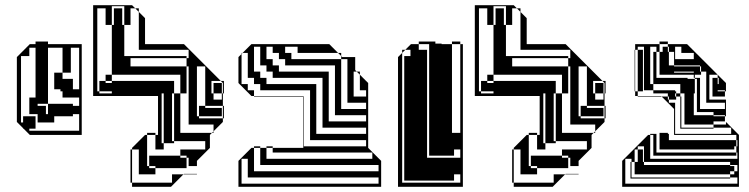

<svg xmlns="http://www.w3.org/2000/svg" viewBox="-20 -720 2887 740"><path d="M95 -200 71 -224H69V-226L45 -250V-500L95 -550H117V-560H165V-550H295V-200ZM221 -440V-416H261V-376H285V-536H253V-440ZM285 -344H221V-368H213V-376H189V-440H165V-320H125V-312H157V-280H165V-320H261V-312H285ZM61 -248H69V-272H117V-248H125V-280H93V-344H117V-536H93V-504H61ZM221 -440V-536H165V-440ZM117 -224H93V-216H285V-280H261V-272H189V-248H117Z M459 -504H699V-496H707V-528H515V-674L501 -688H483V-624H459V-648H419V-688H451V-648H459V-696H411V-624H419V-648H451V-624H459ZM707 -432V-464H699V-496H483V-464H699V-432ZM707 -400V-432H699V-400ZM363 -408H387V-400H363ZM835 -272H747V-304H835ZM651 -312V-360H643V-312ZM747 -312H771V-304H747ZM651 -168H611V-216H643V-176H651ZM707 -368V-400H699V-368ZM515 -80V-112H489V-80ZM515 -80H489V-48H515ZM651 -216V-264H611V-312H643V-264H651V-312H611V-360H603V-168H611V-144H579V-200H589V-350H339V-700H489L501 -688H515V-674L539 -650V-550H689L831 -408H843V-360H839V-400L831 -408H795V-360H803V-336H835V-360H803V-400H835V-360H839V-312H843V-264H839V-312H771V-464H739V-272H747V-264H839V-250L803 -214V-208H797L803 -214V-240H707V-368H699V-360H675V-432H411V-624H387V-688H355V-368H363V-360H411V-368H363V-400H411V-408H387V-432H411V-408H651V-360H675V-208H797L789 -200V-150L739 -100V-80H707V-112H699V-120H675V-144H771V-176H651V-216H611V-264H643V-216ZM739 -48H687L689 -50H739ZM489 0V-16H483V-144H489V-112H515V-144H489V-150L539 -200H547V-208H579V-200H547V-80H555V-72H579V-48H489V-16H643V-48H675V-72H579V-80H555V-120H675V-112H699V-72H675V-48H687L639 0Z M1103 -516V-492H1295V-504L1283 -516H1127V-540H1079V-516ZM1391 -348V-372H1367V-432L1355 -444H1343V-348ZM1391 -300V-324H1319V-492H1295V-300ZM1391 -252V-276H1271V-468H1079V-492H1055V-516H1031V-540H1007V-492H1031V-468H1055V-444H1247V-252ZM1391 -204V-228H1223V-420H1031V-444H1007V-468H983V-540H959V-444H983V-420H1007V-396H1199V-204ZM1391 -156V-180H1175V-372H983V-396H959V-420H935V-516H915L949 -550H1249L1283 -516H1295V-504L1299 -500H1349V-450L1355 -444H1367V-432L1399 -400V-150L1449 -100V0H899V-100L949 -150H959V-156H983V-150H959V-60H1439V-84H983V-150H1007V-156H1031V-150H1007V-108H1415V-132H1031V-150H1149V-348H959V-350H949L899 -400V-500L911 -512V-516H915L911 -512V-396H935V-372H959V-350H1149V-348H1151V-156ZM1439 -12V-36H935V-108H911V-12Z M1730 -24H1538V-504H1562V-528H1542L1564 -550H1594V-528H1626V-112H1754V-144H1730V-120H1634V-550H1594V-560H1658V-552H1682V-550H1722V-208H1754V-550H1722V-560H1754V-550H1764V0H1514V-500L1530 -516V-528H1542L1530 -516V-16H1754V-48H1730Z M1930 -504H2170V-496H2178V-528H1986V-674L1972 -688H1954V-624H1930V-648H1890V-688H1922V-648H1930V-696H1882V-624H1890V-648H1922V-624H1930ZM2178 -432V-464H2170V-496H1954V-464H2170V-432ZM2178 -400V-432H2170V-400ZM1834 -408H1858V-400H1834ZM2306 -272H2218V-304H2306ZM2122 -312V-360H2114V-312ZM2218 -312H2242V-304H2218ZM2122 -168H2082V-216H2114V-176H2122ZM2178 -368V-400H2170V-368ZM1986 -80V-112H1960V-80ZM1986 -80H1960V-48H1986ZM2122 -216V-264H2082V-312H2114V-264H2122V-312H2082V-360H2074V-168H2082V-144H2050V-200H2060V-350H1810V-700H1960L1972 -688H1986V-674L2010 -650V-550H2160L2302 -408H2314V-360H2310V-400L2302 -408H2266V-360H2274V-336H2306V-360H2274V-400H2306V-360H2310V-312H2314V-264H2310V-312H2242V-464H2210V-272H2218V-264H2310V-250L2274 -214V-208H2268L2274 -214V-240H2178V-368H2170V-360H2146V-432H1882V-624H1858V-688H1826V-368H1834V-360H1882V-368H1834V-400H1882V-408H1858V-432H1882V-408H2122V-360H2146V-208H2268L2260 -200V-150L2210 -100V-80H2178V-112H2170V-120H2146V-144H2242V-176H2122V-216H2082V-264H2114V-216ZM2210 -48H2158L2160 -50H2210ZM1960 0V-16H1954V-144H1960V-112H1986V-144H1960V-150L2010 -200H2018V-208H2050V-200H2018V-80H2026V-72H2050V-48H1960V-16H2114V-48H2146V-72H2050V-80H2026V-120H2146V-112H2170V-72H2146V-48H2158L2110 0Z M2462 -468V-492H2458V-468ZM2554 -528H2534V-540H2554ZM2462 -516V-540H2438V-528H2458V-516ZM2510 -516H2498V-520H2510ZM2654 -492V-516H2606V-540H2582V-492ZM2462 -420V-444H2458V-432H2438V-464H2428V-432H2458V-420ZM2750 -396V-372H2746V-396ZM2746 -400H2726V-420H2746ZM2666 -352H2654V-288H2666ZM2730 -224H2602V-228H2730ZM2462 -132V-156H2438V-144H2458V-132ZM2818 -120H2498V-132H2818ZM2414 -84H2410V-96H2414ZM2462 -108H2458V-96H2462V-84H2794V-80H2810V-60H2822V-84H2794V-96H2462ZM2810 -48V-60H2794V-48ZM2794 -32H2410V-36H2794ZM2510 -492H2498V-516H2510ZM2462 -444V-468H2458V-464H2438V-496H2428V-464H2458V-444ZM2510 -468H2498V-492H2510ZM2510 -444H2498V-468H2510ZM2462 -396V-420H2458V-400H2438V-432H2428V-400H2458V-396ZM2654 -444H2578V-440H2654ZM2462 -396H2458V-372H2462ZM2774 -348H2726V-368H2774ZM2606 -300H2602V-324H2606ZM2606 -252H2602V-276H2606ZM2606 -252V-228H2602V-252ZM2606 -276H2602V-300H2606V-288H2618V-360H2602V-396H2498V-420H2630V-416H2658V-360H2654V-352H2666V-416H2658V-420H2654V-432H2522V-440H2510V-420H2498V-444H2510V-440H2522V-520H2510V-540H2486V-396H2498V-372H2582V-368H2586V-360H2602V-348H2606V-324H2602V-348H2586V-360H2582V-348H2586V-336H2558V-348H2554V-360H2498V-372H2458V-368H2438V-400H2428V-368H2438V-350H2528L2530 -348H2554V-336H2558V-324H2582V-204H2798V-228H2730V-240H2618V-288H2606ZM2510 -156V-180H2498V-156ZM2510 -156V-132H2498V-156ZM2510 -180H2498V-200H2486V-108H2822V-132H2818V-156H2810V-144H2522V-208H2554V-204H2558V-180H2818V-156H2822V-180H2818V-200H2578V-300L2530 -348H2438V-350H2428V-368H2426V-528H2428V-496H2458V-492H2462V-516H2458V-496H2438V-528H2428V-550H2522V-520H2534V-528H2554V-520H2558V-468H2578V-464H2678V-444H2682V-432H2658V-420H2678V-300H2774V-324H2702V-444H2682V-464H2678V-468H2578V-520H2558V-540H2554V-550H2522V-560H2554V-550H2628L2778 -400V-368H2774V-372H2746V-368H2726V-400H2746V-396H2750V-420H2746V-432H2714V-336H2778V-272H2774V-276H2730V-288H2654V-276H2730V-272H2774V-252H2730V-240H2778V-250L2828 -200V0H2378V-100L2478 -200H2486V-204H2510ZM2458 -112H2438V-144H2426V-96H2438V-112H2458V-108H2462V-132H2458ZM2414 -60H2410V-84H2414ZM2414 -60V-36H2410V-60ZM2822 -12V-36H2794V-48H2426V-96H2414V-108H2390V-12Z"/></svg>

Font: Rubik Broken Fax
Style: Regular
Weight: 400
Designer: Hubert and Fischer, NaN
Foundry: Hubert and Fischer, NaN
Version: Version 2.201